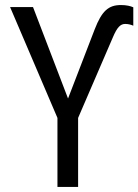

<svg xmlns="http://www.w3.org/2000/svg" viewBox="-20 -742 549 762"><path d="M208 0H290V-274L428 -594C445 -634 458 -647 477 -647C491 -647 502 -643 509 -640V-713C498 -718 482 -722 460 -722C410 -722 384 -698 356 -626L250 -351L111 -714H20L208 -274Z"/></svg>

Font: Noto Sans Mono ExtraCondensed
Style: Regular
Weight: 400
Width: 2
Designer: Monotype Design Team
Foundry: Monotype Imaging Inc.
Version: Version 2.014